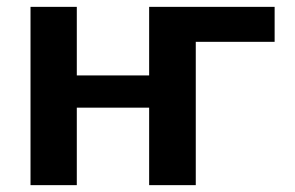

<svg xmlns="http://www.w3.org/2000/svg" viewBox="-20 -540 860 560"><path d="M551 -418V0H415V-226H204V0H69V-520H204V-320H415V-520H781V-418Z"/></svg>

Font: Mplus 1p Bold
Style: Bold
Weight: 700
Version: Version 1.061